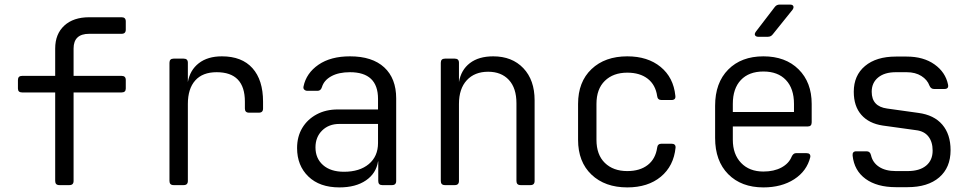

<svg xmlns="http://www.w3.org/2000/svg" viewBox="-20 -805 4240 835"><path d="M238 0Q220 0 220 -18V-403H76Q58 -403 58 -420V-457Q58 -475 76 -475H220V-594Q220 -657 259.5 -693.5Q299 -730 368 -730H509Q527 -730 527 -712V-676Q527 -658 509 -658H368Q300 -658 300 -594V-475H509Q527 -475 527 -457V-420Q527 -403 509 -403H300V-18Q300 0 282 0Z M735 0Q717 0 717 -18V-532Q717 -550 735 -550H779Q797 -550 797 -532V-448Q806 -500 844.5 -530Q883 -560 945 -560Q1032 -560 1078 -508.5Q1124 -457 1124 -363V-333Q1124 -315 1106 -315H1063Q1045 -315 1045 -333V-363Q1045 -491 922 -491Q861 -491 829 -455Q797 -419 797 -353V-18Q797 0 779 0Z M1456 10Q1370 10 1321 -37.5Q1272 -85 1272 -161Q1272 -211 1294.5 -248.5Q1317 -286 1357 -307.5Q1397 -329 1449 -329H1624V-375Q1624 -491 1502 -491Q1453 -491 1421 -473.5Q1389 -456 1380 -426Q1375 -410 1361 -410H1317Q1309 -410 1303.5 -415Q1298 -420 1300 -429Q1312 -487 1365 -523.5Q1418 -560 1502 -560Q1599 -560 1651 -512Q1703 -464 1703 -377V-18Q1703 0 1685 0H1642Q1625 0 1625 -18V-103H1624Q1616 -51 1571.5 -20.5Q1527 10 1456 10ZM1476 -58Q1544 -58 1584 -91.5Q1624 -125 1624 -183V-266H1456Q1410 -266 1381 -237.5Q1352 -209 1352 -164Q1352 -116 1385 -87Q1418 -58 1476 -58Z M1915 0Q1897 0 1897 -18V-532Q1897 -550 1915 -550H1958Q1976 -550 1976 -532V-448Q1985 -501 2023.5 -530.5Q2062 -560 2125 -560Q2207 -560 2256 -508.5Q2305 -457 2305 -369V-18Q2305 0 2287 0H2244Q2226 0 2226 -18V-356Q2226 -422 2193 -457.5Q2160 -493 2103 -493Q2044 -493 2010 -456Q1976 -419 1976 -353V-18Q1976 0 1958 0Z M2708 10Q2611 10 2552.5 -45.5Q2494 -101 2494 -197V-353Q2494 -449 2552.5 -504.5Q2611 -560 2708 -560Q2797 -560 2853 -514Q2909 -468 2917 -389Q2920 -370 2900 -370H2857Q2840 -370 2838 -387Q2831 -436 2797 -462.5Q2763 -489 2708 -489Q2647 -489 2610.5 -453.5Q2574 -418 2574 -353V-197Q2574 -132 2610.5 -96.5Q2647 -61 2708 -61Q2763 -61 2797 -87.5Q2831 -114 2838 -163Q2840 -180 2857 -180H2900Q2919 -180 2918 -163Q2910 -83 2854 -36.5Q2798 10 2708 10Z M3300 10Q3204 10 3147 -47.5Q3090 -105 3090 -205V-345Q3090 -445 3147 -502.5Q3204 -560 3300 -560Q3396 -560 3453 -503.5Q3510 -447 3510 -353V-273Q3510 -255 3493 -255H3167V-197Q3167 -134 3203 -96.5Q3239 -59 3300 -59Q3346 -59 3378.5 -76.5Q3411 -94 3423 -124Q3430 -139 3442 -139H3487Q3506 -139 3504 -122Q3489 -61 3434 -25.5Q3379 10 3300 10ZM3167 -318H3433V-353Q3433 -420 3398 -457Q3363 -494 3300 -494Q3237 -494 3202 -457Q3167 -420 3167 -353ZM3278 -645Q3268 -645 3264 -651Q3260 -657 3267 -667L3349 -774Q3357 -785 3370 -785H3416Q3427 -785 3430 -778.5Q3433 -772 3427 -763L3341 -656Q3333 -645 3319 -645Z M3876 9Q3794 9 3744.5 -27Q3695 -63 3688 -128Q3686 -147 3704 -147H3749Q3764 -147 3768 -130Q3775 -98 3803 -79.5Q3831 -61 3876 -61H3927Q3979 -61 4007.5 -84.5Q4036 -108 4036 -150Q4036 -188 4017.5 -211.5Q3999 -235 3963 -239L3819 -259Q3759 -268 3726 -305.5Q3693 -343 3693 -406Q3693 -477 3742 -518Q3791 -559 3876 -559H3923Q3996 -559 4044 -525Q4092 -491 4103 -437Q4107 -418 4087 -418H4042Q4028 -418 4022 -433Q4013 -458 3987 -474.5Q3961 -491 3923 -491H3876Q3827 -491 3799 -468Q3771 -445 3771 -406Q3771 -342 3838 -333L3974 -314Q4042 -305 4078 -263Q4114 -221 4114 -152Q4114 -76 4064.5 -33.5Q4015 9 3927 9Z"/></svg>

Font: Pitagon Sans Mono Light
Style: Regular
Weight: 300
Monospace: yes
Designer: Travis Tran
Foundry: Pitagon
Version: Version 1.001; ttfautohint (v1.8.4.7-5d5b);gftools[0.9.26]